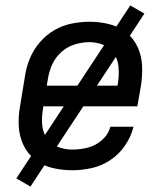

<svg xmlns="http://www.w3.org/2000/svg" viewBox="-20 -618 616 706"><path d="M246 8Q281 8 317.5 0Q354 -8 386.5 -30Q419 -52 440.5 -84Q462 -116 471 -152H386Q378 -123 354.5 -102.5Q331 -82 302.5 -75Q274 -68 246 -68Q218 -68 192 -78Q166 -88 151.5 -110.5Q137 -133 135 -160.5Q133 -188 138 -217L139 -227H485L498 -301Q504 -338 502.5 -375Q501 -412 486.5 -444Q472 -476 445 -498Q418 -520 382.5 -529Q347 -538 310 -538Q278 -538 244.5 -531.5Q211 -525 180.5 -507.5Q150 -490 126.5 -462.5Q103 -435 90 -403.5Q77 -372 72 -339L54 -229Q47 -191 49 -154Q51 -117 66 -85Q81 -53 109 -31Q137 -9 172.5 -0.5Q208 8 246 8ZM412 -303H152L156 -327Q160 -354 171.5 -380Q183 -406 205 -426Q227 -446 254.5 -454.5Q282 -463 309 -463Q336 -463 361.5 -452.5Q387 -442 400.5 -419.5Q414 -397 416 -369.5Q418 -342 414 -314ZM92 68 511 -568 459 -598 40 38Z"/></svg>

Font: Iosevka Sparkle Oblique
Style: Regular
Weight: 400
Italic angle: -9°
Designer: Belleve Invis
Foundry: Belleve Invis
Version: Version 4.5.0; ttfautohint (v1.8.3)